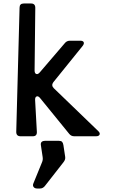

<svg xmlns="http://www.w3.org/2000/svg" viewBox="-20 -780 664 1099"><path d="M214 51Q210 26 240 26H317Q330 26 335.5 32Q341 38 343 51L353 117Q356 133 343 149L239 282Q227 299 209 299H193Q179 299 172.5 290.5Q166 282 171 270L220 150Q227 135 224 118ZM92 -736Q92 -760 116 -760H158Q182 -760 182 -735L178 -377Q178 -360 187.5 -356.5Q197 -353 208 -366L351 -533Q362 -547 381 -547H439Q455 -547 459 -538.5Q463 -530 453 -517L285 -309Q272 -291 288 -275L542 -30Q554 -19 550 -9.5Q546 0 529 0H405Q387 0 376 -14L210 -218Q199 -232 189.5 -228Q180 -224 181 -207L191 -25Q192 0 168 0H98Q73 0 73 -25Z"/></svg>

Font: OpenDyslexic 3
Style: Regular
Weight: 400
Designer: Abelardo Gonzalez
Version: Version 1.000;PS 001.001;hotconv 1.0.56